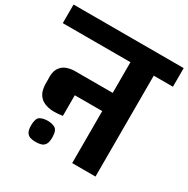

<svg xmlns="http://www.w3.org/2000/svg" viewBox="-222 -1006 1146 1170"><g transform="rotate(30 351.5 -420.5)"><path d="M440 0V-366H247V-221Q182 -211 144 -220.5Q106 -230 87.5 -250.5Q69 -271 63.5 -294.5Q58 -318 58 -334V-367Q54 -418 71 -445.5Q88 -473 116 -483.5Q144 -494 174 -494H440V-710H-36V-841H739V-710H604V0ZM182 0Q161 0 144.5 -5Q128 -10 118 -25.5Q108 -41 108 -74Q108 -124 129.5 -136.5Q151 -149 183 -149Q214 -149 235.5 -136.5Q257 -124 257 -74Q257 -41 247 -25.5Q237 -10 220 -5Q203 0 182 0Z"/></g></svg>

Font: Matangi Black
Style: Regular
Weight: 900
Designer: Prashant Pant
Foundry: The Graphic Ant
Version: Version 3.002